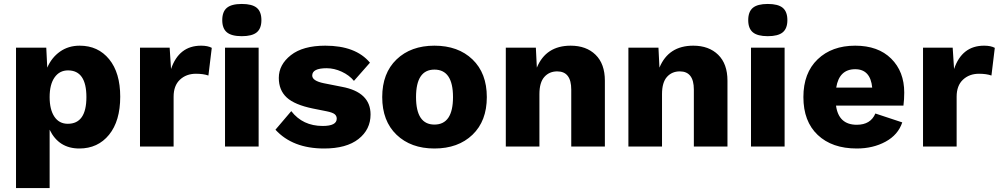

<svg xmlns="http://www.w3.org/2000/svg" viewBox="-20 -741 5057 971"><path d="M383 -510Q476 -510 532 -441.5Q588 -373 588 -252Q588 -129 531.5 -59.5Q475 10 381 10Q277 10 231 -85V210H61V-500H214L219 -399Q241 -450 283.5 -480Q326 -510 383 -510ZM323 -115Q417 -115 417 -250Q417 -385 324 -385Q281 -385 256 -349.5Q231 -314 231 -250Q231 -187 255 -151Q279 -115 323 -115Z M688 0V-500H838L845 -392Q885 -510 997 -510Q1031 -510 1051 -499L1034 -359Q1009 -368 971 -368Q922 -368 890 -338Q858 -308 858 -252V0Z M1104 -639Q1104 -682 1127.5 -701.5Q1151 -721 1203 -721Q1255 -721 1278.5 -701.5Q1302 -682 1302 -639Q1302 -597 1278.5 -577.5Q1255 -558 1203 -558Q1151 -558 1127.5 -577.5Q1104 -597 1104 -639ZM1288 -500V0H1118V-500Z M1619 10Q1460 10 1373 -85L1453 -179Q1511 -104 1612 -104Q1683 -104 1683 -141Q1683 -155 1672.5 -163.5Q1662 -172 1633 -178L1563 -192Q1470 -211 1430 -248Q1390 -285 1390 -347Q1390 -414 1451 -462Q1512 -510 1625 -510Q1779 -510 1851 -424L1770 -332Q1746 -361 1708 -378.5Q1670 -396 1632 -396Q1559 -396 1559 -359Q1559 -332 1618 -320L1709 -302Q1854 -275 1854 -162Q1854 -86 1793 -38Q1732 10 1619 10Z M2177 -510Q2297 -510 2369.5 -440.5Q2442 -371 2442 -250Q2442 -129 2369.5 -59.5Q2297 10 2177 10Q2058 10 1985.5 -59.5Q1913 -129 1913 -250Q1913 -371 1985.5 -440.5Q2058 -510 2177 -510ZM2177 -389Q2084 -389 2084 -250Q2084 -111 2177 -111Q2271 -111 2271 -250Q2271 -389 2177 -389Z M2866 -510Q2945 -510 2992 -464Q3039 -418 3039 -333V0H2869V-288Q2869 -380 2798 -380Q2758 -380 2733 -352Q2708 -324 2708 -265V0H2538V-500H2690L2695 -399Q2741 -510 2866 -510Z M3486 -510Q3565 -510 3612 -464Q3659 -418 3659 -333V0H3489V-288Q3489 -380 3418 -380Q3378 -380 3353 -352Q3328 -324 3328 -265V0H3158V-500H3310L3315 -399Q3361 -510 3486 -510Z M3764 -639Q3764 -682 3787.5 -701.5Q3811 -721 3863 -721Q3915 -721 3938.5 -701.5Q3962 -682 3962 -639Q3962 -597 3938.5 -577.5Q3915 -558 3863 -558Q3811 -558 3787.5 -577.5Q3764 -597 3764 -639ZM3948 -500V0H3778V-500Z M4553 -273Q4553 -239 4549 -207H4208Q4221 -110 4313 -110Q4383 -110 4407 -167L4543 -122Q4522 -59 4458.5 -24.5Q4395 10 4313 10Q4188 10 4115.5 -58.5Q4043 -127 4043 -250Q4043 -372 4115 -441Q4187 -510 4305 -510Q4421 -510 4487 -444.5Q4553 -379 4553 -273ZM4305 -391Q4224 -391 4209 -298H4391Q4382 -391 4305 -391Z M4648 0V-500H4798L4805 -392Q4845 -510 4957 -510Q4991 -510 5011 -499L4994 -359Q4969 -368 4931 -368Q4882 -368 4850 -338Q4818 -308 4818 -252V0Z"/></svg>

Font: Elaine Sans
Style: Bold
Weight: 700
Designer: Wei Huang
Foundry: Wei Huang
Version: Version 2.001;December 24, 2019;FontCreator 12.0.0.2547 64-b